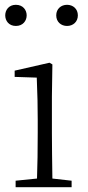

<svg xmlns="http://www.w3.org/2000/svg" viewBox="-20 -779 365 799"><path d="M278 0V-27L198 -36C197 -109 196 -173 196 -226V-377L198 -511L186 -518L41 -485V-459L133 -456C136 -388 137 -330 137 -281V-226C137 -155 136 -91 134 -36L45 -27V0ZM46 -671C106 -671 106 -759 46 -759C-13 -759 -13 -671 46 -671ZM259 -671C284 -671 304 -688 304 -715C304 -742 284 -759 259 -759C234 -759 214 -742 214 -715C214 -688 234 -671 259 -671Z"/></svg>

Font: AllPunType ExtraLight
Style: Regular
Weight: 280
Version: 1.0